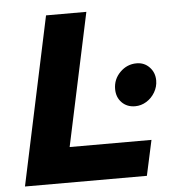

<svg xmlns="http://www.w3.org/2000/svg" viewBox="-51 -749 752 797"><g transform="rotate(-5 325.0 -350.0)"><path d="M21 0 170 -700H338L220 -147H561L529 0ZM506 -292Q472 -292 450.5 -314Q429 -336 429 -370Q429 -411 458 -440Q487 -469 527 -469Q559 -469 580.5 -446.5Q602 -424 602 -391Q602 -365 588.5 -342Q575 -319 553 -305.5Q531 -292 506 -292Z"/></g></svg>

Font: Red Hat Text
Style: Bold Italic
Weight: 700
Italic angle: -12°
Designer: Pentagram, MCKL
Foundry: Pentagram, MCKL
Version: Version 1.023; ttfautohint (v1.8.3)